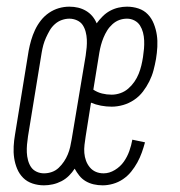

<svg xmlns="http://www.w3.org/2000/svg" viewBox="-20 -548 540 576"><path d="M112 8Q94 8 77.5 2.5Q61 -3 49.5 -14.5Q38 -26 31.5 -41.5Q25 -57 22.5 -74Q20 -91 21 -109Q22 -127 25 -144L66 -396Q69 -412 73.5 -427.5Q78 -443 85 -458Q92 -473 102.5 -486.5Q113 -500 127 -509.5Q141 -519 156.5 -523.5Q172 -528 188 -528Q202 -528 214.5 -525Q227 -522 238 -515.5Q249 -509 257 -499.5Q265 -490 270 -478Q278 -489 288 -499Q298 -509 310 -515.5Q322 -522 335 -525Q348 -528 361 -528Q379 -528 395.5 -522.5Q412 -517 423.5 -505Q435 -493 441.5 -476.5Q448 -460 450.5 -443Q453 -426 452 -407.5Q451 -389 448 -371Q445 -354 440.5 -337Q436 -320 428 -304Q420 -288 409 -273.5Q398 -259 382.5 -248.5Q367 -238 349.5 -233Q332 -228 315 -228Q299 -228 283 -231Q267 -234 253 -240L237 -139Q235 -126 233.5 -113.5Q232 -101 233 -89Q234 -77 238 -66Q242 -55 249.5 -46Q257 -37 267.5 -32.5Q278 -28 291 -28Q308 -28 324.5 -38Q341 -48 351.5 -63Q362 -78 368 -95Q374 -112 377 -129L415 -121Q411 -106 405.5 -90.5Q400 -75 392 -60.5Q384 -46 373.5 -33Q363 -20 349 -10.5Q335 -1 319 3.5Q303 8 288 8Q274 8 261 5Q248 2 237 -4.5Q226 -11 218 -21Q210 -31 204 -42Q197 -31 187 -21Q177 -11 164.5 -4.5Q152 2 138.5 5Q125 8 112 8ZM315 -264Q328 -264 341 -268.5Q354 -273 364.5 -282Q375 -291 383 -302.5Q391 -314 396 -326.5Q401 -339 404 -351.5Q407 -364 409 -377Q411 -390 412 -402Q413 -414 412.5 -426.5Q412 -439 409 -450.5Q406 -462 400 -471.5Q394 -481 383.5 -486.5Q373 -492 361 -492Q349 -492 338 -488Q327 -484 317.5 -475.5Q308 -467 301.5 -456.5Q295 -446 290.5 -435Q286 -424 283 -413Q280 -402 278 -390L260 -279Q272 -271 286 -267.5Q300 -264 315 -264ZM112 -28Q124 -28 135.5 -32Q147 -36 156 -44.5Q165 -53 172 -63.5Q179 -74 183.5 -85Q188 -96 190.5 -107Q193 -118 195 -130L237 -381Q239 -394 240 -406Q241 -418 240.5 -429.5Q240 -441 237 -452.5Q234 -464 228 -473Q222 -482 211 -487Q200 -492 188 -492Q177 -492 165.5 -488Q154 -484 144.5 -475.5Q135 -467 129 -456.5Q123 -446 118 -435Q113 -424 110 -413Q107 -402 105 -390L64 -139Q62 -126 61 -114Q60 -102 60.5 -90.5Q61 -79 64 -67.5Q67 -56 73 -47Q79 -38 89.5 -33Q100 -28 112 -28Z"/></svg>

Font: Iosevka Term Curly Extralight
Style: Italic
Weight: 200
Italic angle: -9°
Designer: Belleve Invis
Foundry: Belleve Invis
Version: Version 32.3.0